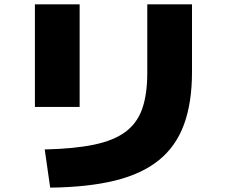

<svg xmlns="http://www.w3.org/2000/svg" viewBox="-20 -800 1040 880"><path d="M185 -115Q320 -118 411 -137Q502 -156 555.5 -196Q609 -236 632 -302Q655 -368 655 -465V-780H860V-470Q860 -330 823.5 -230Q787 -130 709 -66.5Q631 -3 507.5 27.5Q384 58 210 60ZM140 -310V-780H345V-310Z"/></svg>

Font: M PLUS 2 Black
Style: Regular
Weight: 900
Designer: Coji Morishita
Foundry: UNDERFOREST DESIGN
Version: Version 1.001